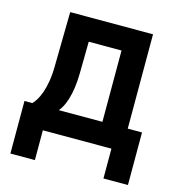

<svg xmlns="http://www.w3.org/2000/svg" viewBox="-104 -640 807 871"><g transform="rotate(15 300.0 -205.0)"><path d="M23 140H138V0H460V140H575V-107H508V-550H119L115 -295C114 -187 83 -130 60 -107H23ZM184 -107C206 -131 232 -190 233 -294L235 -442H389V-107Z"/></g></svg>

Font: JetBrains Mono
Style: Bold
Weight: 558
Monospace: yes
Designer: Philipp Nurullin, Konstantin Bulenkov
Foundry: JetBrains
Version: Version 2.305